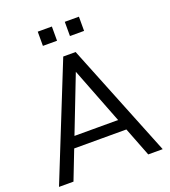

<svg xmlns="http://www.w3.org/2000/svg" viewBox="-160 -1025 1007 1140"><g transform="rotate(-20 343.0 -454.5)"><path d="M303.5 -718.8H381.7L670.4 0H579L322.9 -659.4H362.7L106.6 0H15.1ZM152 -183.7V-253.1H533.6V-183.7ZM382.6 -909.3H471.9V-819.5H382.6ZM211.7 -909.3H301V-819.5H211.7Z"/></g></svg>

Font: Min Sans VF VF
Style: Regular
Weight: 400
Designer: Jinseong-Kim, NotoSansCJK, Nunito
Foundry: Jinseong-Kim
Version: Version 1.420;Glyphs 3.1.2 (3151)